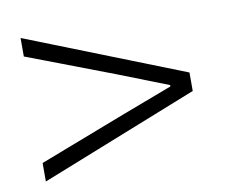

<svg xmlns="http://www.w3.org/2000/svg" viewBox="-55 -643 646 552"><g transform="rotate(-10 267.5 -367.5)"><path d="M37 -158V-212L289 -309L437 -365V-369L289 -427L37 -523V-577L498 -395V-341Z"/></g></svg>

Font: Noto Sans JP Thin Light
Style: Regular
Weight: 300
Version: Version 2.004-H2;hotconv 1.0.118;makeotfexe 2.5.65603